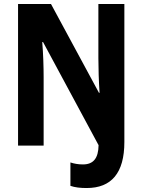

<svg xmlns="http://www.w3.org/2000/svg" viewBox="-20 -734 717 968"><path d="M417 214C542 214 607 138 607 -18V-714H476V-441C476 -390 478 -324 482 -266H479L237 -714H71V0H200V-344C200 -395 198 -462 193 -522H197L477 -2C476 65 450 95 398 95C374 95 353 91 335 85V203C358 211 385 214 417 214Z"/></svg>

Font: Noto Sans Thai Looped Condensed
Style: Bold
Weight: 700
Width: 3
Designer: Sasikarn Vongin, Ben Mitchell
Foundry: The Fontpad Ltd
Version: Version 1.001